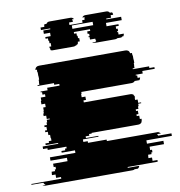

<svg xmlns="http://www.w3.org/2000/svg" viewBox="-195 -1036 1059 1127"><g transform="rotate(-10 335.0 -472.5)"><path d="M687 -174H766V-159H614V-139H712V-119H626V-99H637V-84H630V-74H609V-64H608V-54H629V-34H658V-27Q658 -25 657 -24H479Q478 -22 478 -19H547Q544 -9 536 -4H517Q512 0 503 0H-18Q-26 0 -33 -4H-14Q-21 -9 -25 -19H-95Q-96 -21 -96 -24H83V-34H54V-54H33V-64H34V-74H55V-84H62V-99H51V-119H137V-139H39V-159H191V-174H112V-184H135V-194H145V-204H34V-214H8V-229H101V-234H27V-244H49V-254H65V-269H63V-289H53V-309H38V-319H50V-339H39V-349H55V-364H59V-379H77V-384H60V-404H45V-419H49V-434H51V-454H66V-474H44V-494H47V-514H75V-529H60V-544H52V-549H94V-564H168V-574H138V-584H41V-589H52V-604H53V-619H56V-639H55V-664H53V-673Q53 -677 54 -679H44Q48 -700 70 -700H583Q606 -700 609 -679H619Q620 -677 620 -673V-664H622V-639H623V-619H620V-604H619V-589H608V-584H705V-574H735V-564H661V-549H619V-544H627V-529H642Q640 -519 635 -514H607Q600 -505 587 -505H287V-494H284V-474H306V-454H291V-442H569Q580 -442 588 -434H586Q591 -429 593 -419H590V-404H605V-384H622V-379H604V-364H600V-349H584V-339H595V-319H583V-309H598V-289H608V-285Q608 -274 603 -269H605Q597 -258 583 -258H305V-254H289V-244H267V-234H341V-229H248V-214H274V-204H385V-195H693Q698 -195 701 -194H690Q700 -191 705 -184H682Q686 -178 687 -174ZM594 -879H500V-859H571V-849H553V-834H562V-819H555V-814H561V-799H592V-798Q592 -791 587 -784H580Q576 -780 574 -779H550Q545 -775 537 -775H413Q404 -775 400 -779H424Q421 -781 419 -784H426Q422 -789 422 -798V-799H391V-814H385V-819H392V-834H383V-849H401V-859H305V-849H319V-834H323V-819H330V-799H318V-798Q318 -789 314 -784H310Q309 -783 308 -781.5Q307 -780 305 -779H302Q297 -775 288 -775H164Q156 -775 151 -779H154Q151 -781 149 -784H153Q148 -791 148 -798V-799H160V-819H153V-834H149V-849H135V-859H167V-879H130V-899H172V-904H117V-919H140V-922Q140 -930 143 -934H155Q161 -945 175 -945H299Q313 -945 319 -934H307Q310 -930 310 -922V-919H287V-904H365V-919H380V-922Q380 -930 383 -934H369Q375 -945 389 -945H513Q527 -945 533 -934H546Q550 -928 550 -922V-919H535V-904H506V-899H594ZM424 -879V-899H300V-879Z"/></g></svg>

Font: Rubik Glitch
Style: Regular
Weight: 400
Designer: Hubert and Fischer, NaN
Foundry: Hubert and Fischer, NaN
Version: Version 2.200